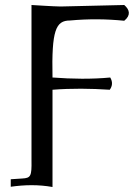

<svg xmlns="http://www.w3.org/2000/svg" viewBox="-20 -515 554 768"><path d="M190 -156C266 -162 343 -161 419 -156C429 -170 432 -186 421 -205C347 -198 269 -199 190 -205C186 -394 203 -433 260 -433C335 -440 407 -439 477 -432C504 -454 499 -476 477 -495L222 -489C181 -490 143 -493 106 -495V127C107 190 103 197 69 199L23 202V232C79 224 134 223 190 233Z"/></svg>

Font: Asana Math
Style: Regular
Weight: 400
Version: Version 000.958